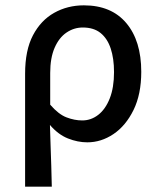

<svg xmlns="http://www.w3.org/2000/svg" viewBox="-20 -521 594 719"><path d="M74 178V-245Q74 -333 103.5 -389Q133 -445 183 -473Q233 -501 294 -501Q397 -501 453 -434.5Q509 -368 509 -252Q509 -168 480 -109Q451 -50 405 -19Q359 12 307 12Q271 12 234.5 -2.5Q198 -17 167 -53Q168 -11 169.5 26Q171 63 172 100Q173 137 174 178ZM288 -70Q321 -70 348 -91Q375 -112 391 -152.5Q407 -193 407 -251Q407 -302 394.5 -339.5Q382 -377 356.5 -397.5Q331 -418 290 -418Q257 -418 229 -399Q201 -380 184.5 -342Q168 -304 168 -248V-129Q199 -93 229 -81.5Q259 -70 288 -70Z"/></svg>

Font: Source Sans 3 Medium
Style: Regular
Weight: 500
Designer: Paul D. Hunt
Foundry: Adobe
Version: Version 3.052;hotconv 1.1.0;makeotfexe 2.6.0